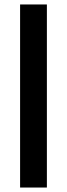

<svg xmlns="http://www.w3.org/2000/svg" viewBox="-20 -740 299 860"><path d="M70 100V-720H190V100Z"/></svg>

Font: DM Sans 20pt SemiBold
Style: Regular
Weight: 600
Version: Version 4.004;gftools[0.9.30]